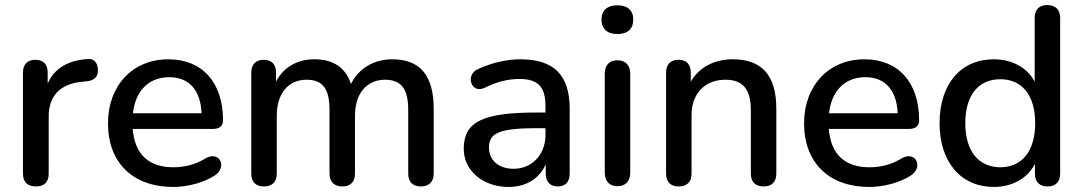

<svg xmlns="http://www.w3.org/2000/svg" viewBox="-20 -732 4293 761"><path d="M122 7C156 7 173 -11 173 -44V-271C173 -352 219 -400 306 -408L325 -410C355 -413 371 -430 368 -458C366 -486 351 -500 328 -498C250 -493 195 -461 169 -401V-444C169 -477 152 -495 120 -495C89 -495 71 -477 71 -444V-44C71 -11 89 7 122 7Z M666 9C721 9 787 -7 832 -37C882 -70 850 -137 794 -104C753 -78 707 -69 667 -69C570 -69 514 -120 506 -221H824C850 -221 864 -233 864 -255C864 -405 782 -497 647 -497C507 -497 408 -394 408 -243C408 -87 507 9 666 9ZM651 -426C730 -426 775 -374 779 -283H507C516 -369 567 -426 651 -426Z M1026 7C1059 7 1077 -11 1077 -44V-273C1077 -361 1122 -416 1195 -416C1260 -416 1286 -379 1286 -296V-44C1286 -11 1305 7 1337 7C1369 7 1387 -11 1387 -44V-273C1387 -361 1433 -416 1506 -416C1571 -416 1598 -379 1598 -296V-44C1598 -11 1616 7 1648 7C1680 7 1699 -11 1699 -44V-301C1699 -433 1645 -497 1535 -497C1461 -497 1401 -460 1371 -399C1350 -465 1300 -497 1226 -497C1157 -497 1104 -465 1074 -409V-444C1074 -477 1057 -495 1025 -495C994 -495 976 -477 976 -444V-44C976 -11 994 7 1026 7Z M1996 9C2066 9 2119 -25 2143 -81V-44C2143 -11 2161 7 2191 7C2221 7 2238 -11 2238 -44V-301C2238 -435 2175 -497 2042 -497C1992 -497 1933 -485 1874 -458C1823 -436 1847 -358 1901 -384C1951 -409 1996 -419 2039 -419C2112 -419 2142 -388 2142 -312V-286H2108C1892 -286 1818 -249 1818 -142C1818 -56 1894 9 1996 9ZM2016 -63C1955 -63 1918 -98 1918 -148C1918 -206 1963 -224 2109 -224H2142V-197C2142 -119 2088 -63 2016 -63Z M2427 -597C2468 -597 2490 -618 2490 -654C2490 -691 2467 -711 2427 -711C2387 -711 2364 -691 2364 -654C2364 -618 2387 -597 2427 -597ZM2427 6C2460 6 2478 -14 2478 -49V-439C2478 -474 2459 -493 2427 -493C2395 -493 2377 -474 2377 -439V-49C2377 -14 2395 6 2427 6Z M2670 7C2703 7 2721 -11 2721 -44V-276C2721 -361 2774 -416 2855 -416C2924 -416 2956 -379 2956 -295V-44C2956 -11 2974 7 3007 7C3039 7 3057 -11 3057 -44V-301C3057 -433 3000 -497 2884 -497C2812 -497 2751 -466 2718 -408V-444C2718 -477 2701 -495 2669 -495C2638 -495 2620 -477 2620 -444V-44C2620 -11 2638 7 2670 7Z M3425 9C3480 9 3546 -7 3591 -37C3641 -70 3609 -137 3553 -104C3512 -78 3466 -69 3426 -69C3329 -69 3273 -120 3265 -221H3583C3609 -221 3623 -233 3623 -255C3623 -405 3541 -497 3406 -497C3266 -497 3167 -394 3167 -243C3167 -87 3266 9 3425 9ZM3410 -426C3489 -426 3534 -374 3538 -283H3266C3275 -369 3326 -426 3410 -426Z M3919 9C3993 9 4053 -26 4082 -82V-44C4082 -11 4100 7 4132 7C4164 7 4182 -11 4182 -44V-661C4182 -694 4163 -712 4131 -712C4099 -712 4081 -694 4081 -661V-408C4053 -463 3992 -497 3919 -497C3789 -497 3704 -400 3704 -244C3704 -88 3790 9 3919 9ZM3945 -69C3861 -69 3806 -130 3806 -244C3806 -358 3861 -418 3945 -418C4028 -418 4083 -358 4083 -244C4083 -130 4028 -69 3945 -69Z"/></svg>

Font: Nunito SemiBold
Style: Regular
Weight: 600
Designer: Vernon Adams
Foundry: Vernon Adams
Version: Version 3.602